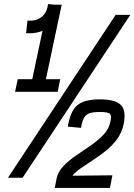

<svg xmlns="http://www.w3.org/2000/svg" viewBox="-20 -873 660 943"><path d="M108 -710 115 -772Q157 -768 184 -789.5Q211 -811 216 -853L281 -847Q272 -780 224.5 -742.5Q177 -705 108 -710ZM54 -422 67 -484H276L263 -422ZM128 -435 216 -850H283L195 -435ZM19 0 548 -800H620L91 0ZM249 50 258 4Q265 -30 291.5 -57.5Q318 -85 354 -109.5Q390 -134 425.5 -158.5Q461 -183 487.5 -210.5Q514 -238 522 -274Q529 -305 520 -314Q511 -323 470 -323Q437 -323 419 -316.5Q401 -310 392 -293Q383 -276 378 -245L313 -251Q325 -326 359 -355.5Q393 -385 470 -385Q547 -385 574 -357Q601 -329 587 -262Q578 -221 554.5 -189Q531 -157 499.5 -132Q468 -107 435.5 -86Q403 -65 376.5 -46.5Q350 -28 336 -10L532 -12L520 50Z"/></svg>

Font: Victor Mono
Style: Italic
Weight: 400
Italic angle: -12°
Monospace: yes
Designer: Rune Bjørnerås
Version: Version 1.561;gftools[0.9.30]